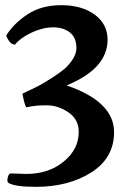

<svg xmlns="http://www.w3.org/2000/svg" viewBox="-20 -712 492 744"><path d="M38 -539Q18 -539 4 -574Q32 -620 86 -656Q140 -692 218 -692Q296 -692 346 -656Q396 -620 397 -559Q397 -446 238 -381Q422 -318 422 -200Q422 -100 334 -44Q246 12 119 12Q39 12 13 -3Q6 -8 10 -24Q14 -40 21 -40Q79 -38 82 -38Q169 -38 227 -86Q285 -134 285 -200Q286 -248 246 -276Q206 -304 160 -304Q114 -304 82 -296Q76 -306 72 -324Q68 -342 67 -349Q68 -350 94 -362Q120 -374 138 -384Q156 -394 184 -412Q212 -430 231 -446Q276 -488 276 -526Q276 -566 251 -586Q226 -606 186 -606Q146 -606 103 -586Q60 -566 38 -539Z"/></svg>

Font: Lusitana
Style: Bold
Weight: 700
Designer: Ana Paula Megda
Foundry: Ana Paula Megda
Version: Version 1.001; ttfautohint (v1.4.1)